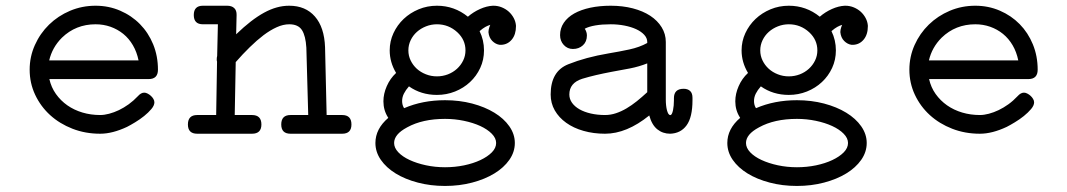

<svg xmlns="http://www.w3.org/2000/svg" viewBox="-20 -441 3652 657"><path d="M451.7 -111.8Q462.4 -124 473.6 -124Q479 -124 485.1 -120.8Q491.2 -117.7 496.3 -113Q501.5 -108.4 504.9 -102.5Q508.3 -96.7 508.3 -90.8Q508.3 -80.1 498 -67.9Q487.8 -55.7 473.1 -43.9Q458.5 -32.2 442.4 -22.5Q426.3 -12.7 414.6 -6.8Q364.7 16.6 322.8 16.6Q272 16.6 228 -0.5Q184.1 -17.6 151.6 -47.1Q119.1 -76.7 100.3 -116.7Q81.5 -156.7 81.5 -202.6Q81.5 -247.1 99.4 -286.9Q117.2 -326.7 147.9 -356.7Q178.7 -386.7 219.7 -404.1Q260.7 -421.4 307.1 -421.4Q352.1 -421.4 391.1 -404.5Q430.2 -387.7 459 -358.4Q487.8 -329.1 504.2 -289.1Q520.5 -249 520.5 -202.6Q520.5 -170.4 488.8 -170.4H148.9Q155.3 -142.1 171.4 -119.4Q187.5 -96.7 210.4 -80.6Q233.4 -64.5 262.2 -55.9Q291 -47.4 322.8 -47.4Q336.9 -47.4 353.5 -51.8Q370.1 -56.2 387 -64.2Q403.8 -72.3 420.4 -84.2Q437 -96.2 451.7 -111.8ZM191.9 -312Q158.7 -278.8 148.4 -234.4H454.1Q448.2 -263.2 434.8 -286.1Q421.4 -309.1 401.9 -325Q382.3 -340.8 358.2 -349.4Q334 -357.9 307.1 -357.9Q239.3 -357.9 191.9 -312Z M674.3 -357.9Q643.1 -357.9 643.1 -389.6Q643.1 -421.4 674.3 -421.4H757.3Q772.9 -421.4 781.5 -413.3Q790 -405.3 789.6 -389.6L788.1 -323.7Q814.5 -349.1 838.1 -367.4Q861.8 -385.7 883.8 -397.7Q905.8 -409.7 926.8 -415.5Q947.8 -421.4 969.7 -421.4Q1025.4 -421.4 1057.6 -384.5Q1089.8 -347.7 1092.3 -279.3L1097.7 -47.4H1150.9Q1182.6 -47.4 1182.6 -15.1Q1182.6 16.6 1150.9 16.6H974.1Q942.4 16.6 942.4 -15.1Q942.4 -47.4 974.1 -47.4H1034.7L1028.3 -277.8Q1025.9 -318.4 1013.2 -338.1Q1000.5 -357.9 969.7 -357.9Q949.2 -357.9 927 -347.9Q904.8 -337.9 881.8 -320.6Q858.9 -303.2 834.7 -279.5Q810.5 -255.9 786.6 -228.5L783.2 -47.4H842.3Q874.5 -47.4 874.5 -15.1Q874.5 16.6 842.3 16.6H654.8Q623 16.6 623 -15.1Q623 -47.4 654.8 -47.4H719.7L722.7 -230Q721.7 -232.4 721.7 -234.6Q721.7 -236.8 721.7 -239.3Q721.7 -244.1 723.1 -249.5L725.6 -357.9Z M1475.1 -421.4Q1534.7 -421.4 1581.1 -383.8Q1599.6 -399.9 1622.6 -410.2Q1645.5 -420.4 1666.5 -421.4H1668.5Q1683.6 -421.4 1697.3 -415.8Q1710.9 -410.2 1721.2 -400.9Q1731.4 -391.6 1738 -379.2Q1744.6 -366.7 1745.6 -353V-351.6Q1745.6 -322.8 1731.4 -305.7Q1717.3 -288.6 1695.3 -287.6H1691.9H1690.4H1689.9Q1675.8 -289.6 1664.6 -300.8Q1653.3 -312 1651.4 -331.1Q1651.4 -335 1652.3 -339.6Q1653.3 -344.2 1654.5 -347.9Q1655.8 -351.6 1656.7 -353.8Q1657.7 -356 1657.7 -356Q1649.4 -353.5 1640.9 -348.9Q1632.3 -344.2 1621.1 -334.5Q1636.2 -303.7 1636.2 -268.6Q1636.2 -236.3 1623.3 -208.5Q1610.4 -180.7 1588.4 -160.2Q1566.4 -139.6 1537.1 -127.9Q1507.8 -116.2 1475.1 -116.2Q1420.9 -116.2 1379.4 -145.5Q1368.2 -132.8 1362.1 -120.6Q1356 -108.4 1356 -95.2Q1356 -82.5 1361.8 -72.3Q1362.8 -72.3 1362.8 -70.8Q1425.8 -98.1 1502.9 -98.1Q1552.2 -98.1 1595.7 -86.7Q1639.2 -75.2 1671.6 -55.4Q1704.1 -35.6 1722.9 -8.8Q1741.7 18.1 1741.7 48.3Q1741.7 79.1 1722.9 106Q1704.1 132.8 1671.6 152.6Q1639.2 172.4 1595.7 183.8Q1552.2 195.3 1502.9 195.3Q1453.1 195.3 1409.7 183.8Q1366.2 172.4 1334 152.6Q1301.8 132.8 1283.2 106Q1264.6 79.1 1264.6 48.3Q1264.6 0 1308.6 -37.6L1308.1 -38.6Q1292 -63.5 1292 -94.2Q1292 -120.1 1303.5 -146.2Q1314.9 -172.4 1335.4 -191.4Q1313.5 -228 1313.5 -268.6Q1313.5 -299.8 1326.4 -327.6Q1339.4 -355.5 1361.3 -376.2Q1383.3 -397 1412.6 -409.2Q1441.9 -421.4 1475.1 -421.4ZM1373.5 -5.4Q1372.6 -4.9 1372.6 -4.9Q1328.6 18.6 1328.6 48.3Q1328.6 64.9 1343 80.1Q1357.4 95.2 1381.6 106.4Q1405.8 117.7 1437.3 124.5Q1468.8 131.3 1502.9 131.3Q1536.6 131.3 1568.1 124.8Q1599.6 118.2 1624 106.7Q1648.4 95.2 1663.1 80.3Q1677.7 65.4 1677.7 48.3Q1677.7 31.7 1662.8 16.6Q1647.9 1.5 1623.5 -9.8Q1599.1 -21 1567.6 -27.6Q1536.1 -34.2 1502.9 -34.2Q1425.8 -34.2 1373.5 -5.4ZM1544.9 -330.6Q1515.1 -357.9 1475.1 -357.9Q1455.6 -357.9 1437.7 -350.8Q1419.9 -343.8 1406.5 -331.8Q1393.1 -319.8 1385.3 -303.5Q1377.4 -287.1 1377.4 -268.6Q1377.4 -250 1385.3 -233.9Q1393.1 -217.8 1406.2 -205.8Q1419.4 -193.8 1437.3 -186.8Q1455.1 -179.7 1475.1 -179.7Q1494.6 -179.7 1512.5 -186.5Q1530.3 -193.4 1543.7 -205.6Q1557.1 -217.8 1564.9 -233.9Q1572.8 -250 1572.8 -268.6Q1572.8 -304.7 1544.9 -330.6Z M1981 -342.8Q1988.3 -331.5 1988.3 -319.8Q1988.3 -298.3 1974.6 -285.9Q1960.9 -273.4 1940.4 -273.4Q1921.9 -273.4 1909.2 -287.1Q1896.5 -300.8 1896.5 -320.8Q1896.5 -344.2 1909.2 -363Q1921.9 -381.8 1944.8 -394.8Q1967.8 -407.7 1999.8 -414.6Q2031.7 -421.4 2069.8 -421.4Q2110.8 -421.4 2145.5 -412.4Q2180.2 -403.3 2205.1 -387Q2230 -370.6 2244.1 -347.7Q2258.3 -324.7 2258.3 -297.4V-99.6Q2258.3 -89.8 2259.3 -80.6Q2260.3 -71.3 2262.2 -64Q2264.2 -56.6 2266.8 -52Q2269.5 -47.4 2273.4 -47.4Q2274.4 -47.4 2274.4 -46.9Q2279.8 -48.8 2283 -64Q2286.1 -79.1 2286.1 -98.1V-105Q2286.1 -137.2 2319.3 -137.2Q2333.5 -137.2 2341.6 -129.6Q2349.6 -122.1 2349.6 -106.4V-98.1Q2349.6 -39.6 2329.3 -12Q2309.1 15.6 2272.5 16.6H2273.4Q2248 16.6 2229.2 1.5Q2210.4 -13.7 2201.7 -45.9Q2124.5 16.6 2050.3 16.6Q2010.7 16.6 1976.6 6.8Q1942.4 -2.9 1917.5 -20.8Q1892.6 -38.6 1878.4 -63.2Q1864.3 -87.9 1864.3 -117.7Q1864.3 -197.3 1924.8 -221.2Q1984.4 -245.1 2062.5 -258.3Q2098.1 -264.2 2133.3 -271.7Q2168.5 -279.3 2194.8 -293.9V-297.4Q2194.8 -310.5 2184.6 -321.8Q2174.3 -333 2157 -341.1Q2139.6 -349.1 2116.9 -353.5Q2094.2 -357.9 2069.8 -357.9Q2040 -357.9 2017.3 -354Q1994.6 -350.1 1981 -342.8ZM2194.8 -125.5V-224.1Q2166.5 -212.9 2135.3 -206.8Q2104 -200.7 2073.2 -195.3Q2044.9 -189.9 2019.8 -184.1Q1994.6 -178.2 1972.2 -171.4Q1928.2 -157.2 1928.2 -117.7Q1928.2 -102.1 1937.5 -89.1Q1946.8 -76.2 1963.1 -66.9Q1979.5 -57.6 2002 -52.5Q2024.4 -47.4 2050.3 -47.4Q2069.3 -47.4 2087.6 -53.5Q2106 -59.6 2123.8 -70.1Q2141.6 -80.6 2159.2 -94.7Q2176.8 -108.9 2194.8 -125.5ZM2273.4 -46.9H2274.4Z M2679.2 -421.4Q2738.8 -421.4 2785.2 -383.8Q2803.7 -399.9 2826.7 -410.2Q2849.6 -420.4 2870.6 -421.4H2872.6Q2887.7 -421.4 2901.4 -415.8Q2915 -410.2 2925.3 -400.9Q2935.5 -391.6 2942.1 -379.2Q2948.7 -366.7 2949.7 -353V-351.6Q2949.7 -322.8 2935.5 -305.7Q2921.4 -288.6 2899.4 -287.6H2896H2894.5H2894Q2879.9 -289.6 2868.7 -300.8Q2857.4 -312 2855.5 -331.1Q2855.5 -335 2856.4 -339.6Q2857.4 -344.2 2858.6 -347.9Q2859.9 -351.6 2860.8 -353.8Q2861.8 -356 2861.8 -356Q2853.5 -353.5 2845 -348.9Q2836.4 -344.2 2825.2 -334.5Q2840.3 -303.7 2840.3 -268.6Q2840.3 -236.3 2827.4 -208.5Q2814.5 -180.7 2792.5 -160.2Q2770.5 -139.6 2741.2 -127.9Q2711.9 -116.2 2679.2 -116.2Q2625 -116.2 2583.5 -145.5Q2572.3 -132.8 2566.2 -120.6Q2560.1 -108.4 2560.1 -95.2Q2560.1 -82.5 2565.9 -72.3Q2566.9 -72.3 2566.9 -70.8Q2629.9 -98.1 2707 -98.1Q2756.3 -98.1 2799.8 -86.7Q2843.3 -75.2 2875.7 -55.4Q2908.2 -35.6 2927 -8.8Q2945.8 18.1 2945.8 48.3Q2945.8 79.1 2927 106Q2908.2 132.8 2875.7 152.6Q2843.3 172.4 2799.8 183.8Q2756.3 195.3 2707 195.3Q2657.2 195.3 2613.8 183.8Q2570.3 172.4 2538.1 152.6Q2505.9 132.8 2487.3 106Q2468.8 79.1 2468.8 48.3Q2468.8 0 2512.7 -37.6L2512.2 -38.6Q2496.1 -63.5 2496.1 -94.2Q2496.1 -120.1 2507.6 -146.2Q2519 -172.4 2539.6 -191.4Q2517.6 -228 2517.6 -268.6Q2517.6 -299.8 2530.5 -327.6Q2543.5 -355.5 2565.4 -376.2Q2587.4 -397 2616.7 -409.2Q2646 -421.4 2679.2 -421.4ZM2577.6 -5.4Q2576.7 -4.9 2576.7 -4.9Q2532.7 18.6 2532.7 48.3Q2532.7 64.9 2547.1 80.1Q2561.5 95.2 2585.7 106.4Q2609.9 117.7 2641.4 124.5Q2672.9 131.3 2707 131.3Q2740.7 131.3 2772.2 124.8Q2803.7 118.2 2828.1 106.7Q2852.5 95.2 2867.2 80.3Q2881.8 65.4 2881.8 48.3Q2881.8 31.7 2866.9 16.6Q2852.1 1.5 2827.6 -9.8Q2803.2 -21 2771.7 -27.6Q2740.2 -34.2 2707 -34.2Q2629.9 -34.2 2577.6 -5.4ZM2749 -330.6Q2719.2 -357.9 2679.2 -357.9Q2659.7 -357.9 2641.8 -350.8Q2624 -343.8 2610.6 -331.8Q2597.2 -319.8 2589.4 -303.5Q2581.5 -287.1 2581.5 -268.6Q2581.5 -250 2589.4 -233.9Q2597.2 -217.8 2610.4 -205.8Q2623.5 -193.8 2641.4 -186.8Q2659.2 -179.7 2679.2 -179.7Q2698.7 -179.7 2716.6 -186.5Q2734.4 -193.4 2747.8 -205.6Q2761.2 -217.8 2769 -233.9Q2776.9 -250 2776.9 -268.6Q2776.9 -304.7 2749 -330.6Z M3461.9 -111.8Q3472.7 -124 3483.9 -124Q3489.3 -124 3495.4 -120.8Q3501.5 -117.7 3506.6 -113Q3511.7 -108.4 3515.1 -102.5Q3518.6 -96.7 3518.6 -90.8Q3518.6 -80.1 3508.3 -67.9Q3498 -55.7 3483.4 -43.9Q3468.8 -32.2 3452.6 -22.5Q3436.5 -12.7 3424.8 -6.8Q3375 16.6 3333 16.6Q3282.2 16.6 3238.3 -0.5Q3194.3 -17.6 3161.9 -47.1Q3129.4 -76.7 3110.6 -116.7Q3091.8 -156.7 3091.8 -202.6Q3091.8 -247.1 3109.6 -286.9Q3127.4 -326.7 3158.2 -356.7Q3189 -386.7 3230 -404.1Q3271 -421.4 3317.4 -421.4Q3362.3 -421.4 3401.4 -404.5Q3440.4 -387.7 3469.2 -358.4Q3498 -329.1 3514.4 -289.1Q3530.8 -249 3530.8 -202.6Q3530.8 -170.4 3499 -170.4H3159.2Q3165.5 -142.1 3181.6 -119.4Q3197.8 -96.7 3220.7 -80.6Q3243.7 -64.5 3272.5 -55.9Q3301.3 -47.4 3333 -47.4Q3347.2 -47.4 3363.8 -51.8Q3380.4 -56.2 3397.2 -64.2Q3414.1 -72.3 3430.7 -84.2Q3447.3 -96.2 3461.9 -111.8ZM3202.1 -312Q3168.9 -278.8 3158.7 -234.4H3464.4Q3458.5 -263.2 3445.1 -286.1Q3431.6 -309.1 3412.1 -325Q3392.6 -340.8 3368.4 -349.4Q3344.2 -357.9 3317.4 -357.9Q3249.5 -357.9 3202.1 -312Z"/></svg>

Font: Erica Type
Style: Regular
Weight: 400
Designer: Peter Wiegel
Foundry: Peter Wiegel
Version: Version 1.000 2010 initial release